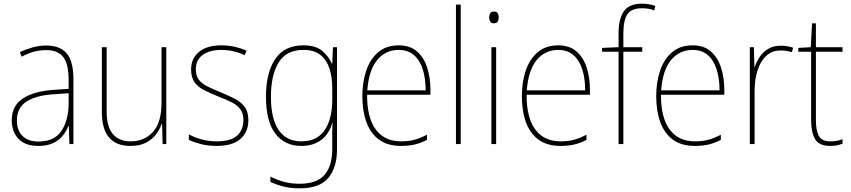

<svg xmlns="http://www.w3.org/2000/svg" viewBox="-20 -785 4634 1046"><path d="M232 -537Q307 -537 343.5 -494Q380 -451 380 -353V0H358L355 -99H353Q342 -71 322 -46Q302 -21 269.5 -5.5Q237 10 189 10Q116 10 80 -29.5Q44 -69 44 -129Q44 -208 103 -247.5Q162 -287 266 -295L354 -301V-347Q354 -437 324.5 -474.5Q295 -512 232 -512Q200 -512 167.5 -504Q135 -496 98 -476L88 -501Q122 -517 158.5 -527Q195 -537 232 -537ZM267 -271Q175 -265 123.5 -231Q72 -197 72 -129Q72 -75 102.5 -44.5Q133 -14 189 -14Q276 -14 314.5 -71.5Q353 -129 354 -220V-277Z M886 -528V0H866L863 -111H861Q851 -81 830.5 -53.5Q810 -26 776 -8Q742 10 691 10Q535 10 535 -174V-528H561V-179Q561 -94 595 -54.5Q629 -15 692 -15Q767 -15 813.5 -66.5Q860 -118 860 -227V-528Z M1333 -130Q1333 -66 1290 -28Q1247 10 1160 10Q1112 10 1072.5 -0.5Q1033 -11 1009 -23V-53Q1042 -35 1080.5 -25Q1119 -15 1160 -15Q1237 -15 1271.5 -46Q1306 -77 1306 -131Q1306 -168 1288.5 -191Q1271 -214 1240 -229Q1209 -244 1170 -259Q1129 -276 1095 -292.5Q1061 -309 1041 -335.5Q1021 -362 1021 -407Q1021 -466 1064 -502Q1107 -538 1186 -538Q1226 -538 1261.5 -529.5Q1297 -521 1324 -509L1312 -484Q1289 -497 1254.5 -505Q1220 -513 1186 -513Q1122 -513 1084.5 -486Q1047 -459 1047 -407Q1047 -370 1064.5 -349Q1082 -328 1111.5 -313.5Q1141 -299 1178 -284Q1218 -267 1253.5 -250Q1289 -233 1311 -205.5Q1333 -178 1333 -130Z M1633 -538Q1699 -538 1734.5 -508.5Q1770 -479 1788 -438H1790L1794 -528H1816V29Q1816 127 1769 184Q1722 241 1612 241Q1562 241 1523.5 231Q1485 221 1453 206V177Q1486 194 1525 205Q1564 216 1612 216Q1707 216 1748.5 167Q1790 118 1790 29V-15Q1790 -42 1790 -63.5Q1790 -85 1792 -115H1790Q1774 -57 1731 -23.5Q1688 10 1621 10Q1531 10 1480 -57Q1429 -124 1429 -258Q1429 -388 1479 -463Q1529 -538 1633 -538ZM1633 -513Q1540 -513 1498 -444.5Q1456 -376 1456 -258Q1456 -137 1498.5 -76Q1541 -15 1621 -15Q1672 -15 1704.5 -34.5Q1737 -54 1755.5 -86.5Q1774 -119 1782 -158.5Q1790 -198 1790 -237V-307Q1790 -364 1775 -411Q1760 -458 1726 -485.5Q1692 -513 1633 -513Z M2152 -538Q2214 -538 2252 -504.5Q2290 -471 2307.5 -416Q2325 -361 2325 -295V-269H1980Q1979 -146 2026.5 -80.5Q2074 -15 2165 -15Q2205 -15 2236 -23Q2267 -31 2306 -51V-23Q2274 -6 2240.5 2Q2207 10 2165 10Q2091 10 2044.5 -24.5Q1998 -59 1976 -120Q1954 -181 1954 -261Q1954 -338 1975.5 -401Q1997 -464 2041 -501Q2085 -538 2152 -538ZM2152 -513Q2080 -513 2034.5 -457.5Q1989 -402 1981 -293H2299Q2299 -356 2283.5 -406Q2268 -456 2235.5 -484.5Q2203 -513 2152 -513Z M2490 0H2464V-760H2490Z M2671 -722Q2687 -722 2692 -712Q2697 -702 2697 -690Q2697 -677 2691.5 -667.5Q2686 -658 2670 -658Q2656 -658 2650.5 -667.5Q2645 -677 2645 -690Q2645 -702 2650.5 -712Q2656 -722 2671 -722ZM2683 -528V0H2657V-528Z M3021 -538Q3083 -538 3121 -504.5Q3159 -471 3176.5 -416Q3194 -361 3194 -295V-269H2849Q2848 -146 2895.5 -80.5Q2943 -15 3034 -15Q3074 -15 3105 -23Q3136 -31 3175 -51V-23Q3143 -6 3109.5 2Q3076 10 3034 10Q2960 10 2913.5 -24.5Q2867 -59 2845 -120Q2823 -181 2823 -261Q2823 -338 2844.5 -401Q2866 -464 2910 -501Q2954 -538 3021 -538ZM3021 -513Q2949 -513 2903.5 -457.5Q2858 -402 2850 -293H3168Q3168 -356 3152.5 -406Q3137 -456 3104.5 -484.5Q3072 -513 3021 -513Z M3479 -503H3376V0H3350V-503H3260V-524L3350 -528V-604Q3350 -683 3379 -724Q3408 -765 3477 -765Q3499 -765 3517 -761.5Q3535 -758 3550 -753L3544 -728Q3529 -735 3511 -737.5Q3493 -740 3477 -740Q3421 -740 3398.5 -708Q3376 -676 3376 -601V-528H3479Z M3753 -538Q3815 -538 3853 -504.5Q3891 -471 3908.5 -416Q3926 -361 3926 -295V-269H3581Q3580 -146 3627.5 -80.5Q3675 -15 3766 -15Q3806 -15 3837 -23Q3868 -31 3907 -51V-23Q3875 -6 3841.5 2Q3808 10 3766 10Q3692 10 3645.5 -24.5Q3599 -59 3577 -120Q3555 -181 3555 -261Q3555 -338 3576.5 -401Q3598 -464 3642 -501Q3686 -538 3753 -538ZM3753 -513Q3681 -513 3635.5 -457.5Q3590 -402 3582 -293H3900Q3900 -356 3884.5 -406Q3869 -456 3836.5 -484.5Q3804 -513 3753 -513Z M4233 -536Q4271 -536 4301 -525L4294 -501Q4280 -505 4265.5 -507.5Q4251 -510 4233 -510Q4185 -510 4153.5 -480Q4122 -450 4106.5 -400Q4091 -350 4091 -290V0H4065V-528H4087L4090 -420H4092Q4101 -449 4119 -475.5Q4137 -502 4165.5 -519Q4194 -536 4233 -536Z M4503 -15Q4524 -15 4540.5 -18Q4557 -21 4570 -27V-2Q4556 3 4540.5 6.5Q4525 10 4503 10Q4442 10 4420.5 -27Q4399 -64 4399 -130V-503H4329V-524L4397 -528L4404 -658H4425V-528H4570V-503H4425V-130Q4425 -74 4441 -44.5Q4457 -15 4503 -15Z"/></svg>

Font: Noto Sans Thai SemCond Thin
Style: Regular
Weight: 100
Width: 4
Designer: Monotype Design Team
Foundry: Monotype Imaging Inc.
Version: Version 2.002; ttfautohint (v1.8.4.7-5d5b)